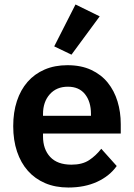

<svg xmlns="http://www.w3.org/2000/svg" viewBox="-20 -825 598 857"><path d="M299 -581 222 -618 317 -805 425 -752ZM285 12Q227 12 181.5 -7.5Q136 -27 104.5 -62.5Q73 -98 56 -148.5Q39 -199 39 -262Q39 -324 55.5 -374Q72 -424 103 -459.5Q134 -495 179 -514.5Q224 -534 281 -534Q342 -534 387 -513Q432 -492 461 -456Q490 -420 504.5 -372.5Q519 -325 519 -271V-229H172V-216Q172 -159 204 -124.5Q236 -90 299 -90Q347 -90 377.5 -110Q408 -130 432 -161L501 -84Q469 -39 413.5 -13.5Q358 12 285 12ZM283 -438Q232 -438 202 -404Q172 -370 172 -316V-308H386V-317Q386 -371 359.5 -404.5Q333 -438 283 -438Z"/></svg>

Font: IBM Plex Sans Thai Looped SemiBold
Style: Regular
Weight: 600
Designer: Mike Abbink, Paul van der Laan, Pieter van Rosmalen, Ben Mitchell, Mark Frömberg
Foundry: Bold Monday
Version: Version 1.1